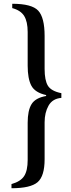

<svg xmlns="http://www.w3.org/2000/svg" viewBox="-20 -850 375 1020"><path d="M127 0V-198Q127 -263 147.5 -296.5Q168 -330 225 -340V-345Q166 -358 146.5 -395Q127 -432 127 -501V-680Q127 -735 108.5 -765Q90 -795 45 -807V-830Q149 -830 183 -793.5Q217 -757 217 -659V-484Q217 -423 234.5 -394.5Q252 -366 306 -355V-330Q259 -326 238 -289Q217 -252 217 -200V-4Q217 86 179.5 118Q142 150 41 150V128Q90 114 108.5 85Q127 56 127 0Z"/></svg>

Font: Libre Baskerville
Style: Regular
Weight: 400
Designer: Pablo Impallari, Rodrigo Fuenzalida
Foundry: Pablo Impallari, Rodrigo Fuenzalida
Version: Version 1.000